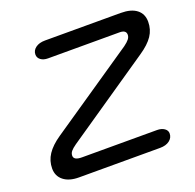

<svg xmlns="http://www.w3.org/2000/svg" viewBox="-123 -829 975 958"><g transform="rotate(-20 364.0 -350.0)"><path d="M27 -87Q27 -128 49.5 -162Q72 -196 119 -228L574 -538Q593 -552 601.5 -563Q610 -574 610 -586Q610 -611 576 -611H196Q172 -611 157.5 -622Q143 -633 143 -650Q143 -672 162 -686Q181 -700 212 -700H614Q669 -700 698.5 -677Q728 -654 728 -612Q728 -571 706 -538Q684 -505 635 -472L180 -161Q160 -147 151.5 -136.5Q143 -126 143 -113Q143 -89 186 -89H584Q608 -89 623 -78.5Q638 -68 638 -52Q638 -29 619 -14.5Q600 0 569 0H138Q86 0 56.5 -23.5Q27 -47 27 -87Z"/></g></svg>

Font: Kodchasan SemiBold
Style: Italic
Weight: 600
Italic angle: -10°
Version: Version 1.000; ttfautohint (v1.6)